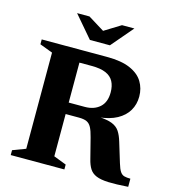

<svg xmlns="http://www.w3.org/2000/svg" viewBox="-125 -975 979 1084"><g transform="rotate(15 364.0 -433.0)"><path d="M370.5 -371Q424 -371 457 -400.5Q490 -430 490 -487.5Q490 -525 476 -551.2Q462 -577.5 430.8 -591Q399.5 -604.5 348 -604.5H153L176 -676H418.5Q502.5 -676 554 -653.5Q605.5 -631 628.8 -592.5Q652 -554 652 -506.5Q652 -460.5 630.5 -424Q609 -387.5 566.5 -364.2Q524 -341 460 -334.5V-337Q511 -334.5 539.8 -323Q568.5 -311.5 583.5 -288.8Q598.5 -266 609 -230L644 -115Q653.5 -83 663.5 -68.2Q673.5 -53.5 687.8 -49.8Q702 -46 723.5 -46V1.5Q652.5 6.5 607.8 4.8Q563 3 537.2 -7.8Q511.5 -18.5 498 -39.8Q484.5 -61 476.5 -94.5L446 -214Q437 -250 426.5 -269.5Q416 -289 399.2 -296.5Q382.5 -304 353.5 -304H172L148 -371ZM276 -676V-57L350 -28.5V0H36.5V-28.5L112 -57V-619L36.5 -647.5V-676ZM372 -804H345L453.5 -871H526L417 -743.5H300L191 -871H263.5Z"/></g></svg>

Font: Newsreader 16pt 16pt
Style: Bold
Weight: 700
Version: Version 1.003